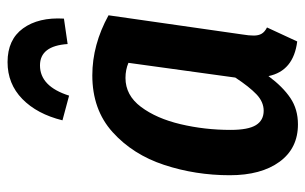

<svg xmlns="http://www.w3.org/2000/svg" viewBox="-174 -640 828 521"><g transform="rotate(-90 240.5 -379.0)"><path d="M460 -499 408 -136Q405 -118 405 -105Q405 -92 410 -83.5Q415 -75 427 -69L389 13Q309 3 295 -65Q266 -26 235.5 -5.5Q205 15 164 15Q99 15 62.5 -35Q26 -85 26 -170Q26 -263 54 -348Q82 -433 143 -488Q204 -543 297 -543Q380 -543 460 -499ZM149 -168Q149 -120 162 -99Q175 -78 201 -78Q225 -78 245.5 -97.5Q266 -117 291 -155L331 -445Q312 -453 290 -453Q243 -453 211.5 -411Q180 -369 164.5 -303.5Q149 -238 149 -168ZM175 -624Q192 -693 233 -733Q274 -773 333 -773Q394 -773 424.5 -731Q455 -689 451 -620L382 -610Q377 -685 324 -685Q267 -685 242 -606Z"/></g></svg>

Font: Fira Sans Extra Condensed Medium
Style: Italic
Weight: 500
Width: 3
Italic angle: -8°
Designer: Carrois Corporate & Edenspiekermann AG
Foundry: Carrois Corporate GbR & Edenspiekermann AG
Version: Version 4.203